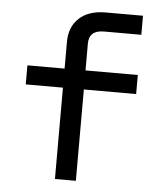

<svg xmlns="http://www.w3.org/2000/svg" viewBox="-52 -776 705 823"><g transform="rotate(5 300.0 -365.0)"><path d="M215 0V-393H55V-475H215V-590Q215 -655 256 -692.5Q297 -730 369 -730H530V-648H369Q305 -648 305 -590V-475H530V-393H305V0Z"/></g></svg>

Font: JetBrains Mono NL
Style: Regular
Weight: 400
Monospace: yes
Designer: Philipp Nurullin, Konstantin Bulenkov
Foundry: JetBrains
Version: Version 2.305; ttfautohint (v1.8.4.7-5d5b)